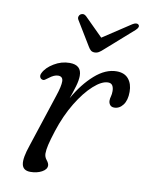

<svg xmlns="http://www.w3.org/2000/svg" viewBox="-79 -728 608 794"><g transform="rotate(10 225.0 -331.0)"><path d="M85.5 -375.5Q79 -377 76 -384.2Q73 -391.5 78 -401.5Q89.5 -425.5 120.5 -444.2Q151.5 -463 186 -463Q236 -463 236 -417.5Q236 -398.5 228.5 -373Q221 -347.5 211 -319.5Q246.5 -382.5 291.8 -422.5Q337 -462.5 383.5 -462.5Q416.5 -462.5 433.5 -442Q450.5 -421.5 450.5 -388Q450.5 -352.5 435.5 -332.8Q420.5 -313 398.5 -313Q387 -313 381 -320.5Q375 -328 375 -338.5Q375 -347 377.8 -356.5Q380.5 -366 380.5 -378.5Q380.5 -393 375 -402Q369.5 -411 356.5 -411Q330 -411 295.8 -380.2Q261.5 -349.5 229 -296Q196.5 -242.5 174.5 -174.5Q162 -135.5 157 -113.8Q152 -92 152 -77Q152 -62.5 161.8 -50.5Q171.5 -38.5 171.5 -29Q171.5 -13 151.2 -2Q131 9 103.5 9Q72.5 9 67.5 -16.8Q62.5 -42.5 82 -98.5L154.5 -319.5Q169 -362.5 168.5 -382.8Q168 -403 148 -403Q131.5 -403 110.5 -386.5Q103.5 -381 97.2 -377Q91 -373 85.5 -375.5ZM315.5 -543Q305.5 -533.5 297.2 -528.5Q289 -523.5 279.5 -523.5Q269.5 -523.5 263.5 -528.5Q257.5 -533.5 252 -543L190 -645Q186 -652 188 -658.5Q190 -665 194.5 -668Q207 -676 218.5 -665.5L296 -588.5L413 -665.5Q430 -676 438.5 -668Q446.5 -659.5 431 -645Z"/></g></svg>

Font: Fraunces 9pt S100 Light
Style: Italic
Weight: 300
Italic angle: -16°
Version: Version 1.000; ttfautohint (v1.8.3)